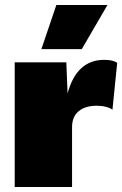

<svg xmlns="http://www.w3.org/2000/svg" viewBox="-20 -750 490 770"><path d="M450 -498 431 -310Q422 -317 405 -321.5Q388 -326 368 -326Q322 -326 295.5 -304Q269 -282 269 -240V0H39V-500H246L251 -375Q287 -510 398 -510Q433 -510 450 -498ZM411 -730 308 -553H146L206 -730Z"/></svg>

Font: Work Sans Black
Style: Regular
Weight: 900
Designer: Wei Huang
Foundry: Wei Huang
Version: Version 1.500